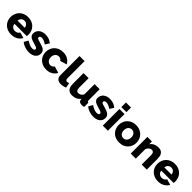

<svg xmlns="http://www.w3.org/2000/svg" viewBox="476 -2499 4278 4278"><g transform="rotate(45 2615.0 -360.0)"><path d="M306 10Q240 10 187.5 -11.5Q135 -33 98.5 -70Q62 -107 43 -155.5Q24 -204 24 -257Q24 -314 43 -364.5Q62 -415 98 -453Q134 -491 186.5 -513Q239 -535 306 -535Q373 -535 425 -513Q477 -491 513 -453.5Q549 -416 567.5 -367Q586 -318 586 -264Q586 -250 585 -236.5Q584 -223 582 -213H194Q198 -160 232.5 -132.5Q267 -105 311 -105Q346 -105 378.5 -122Q411 -139 422 -168L558 -130Q527 -68 462 -29Q397 10 306 10ZM417 -312Q412 -362 381 -391Q350 -420 304 -420Q257 -420 226.5 -390.5Q196 -361 191 -312Z M866 10Q799 10 734 -11.5Q669 -33 624 -74L681 -172Q729 -139 774.5 -121Q820 -103 862 -103Q893 -103 910 -114Q927 -125 927 -146Q927 -167 905.5 -179.5Q884 -192 830 -206Q777 -221 740.5 -235Q704 -249 681 -266Q658 -283 648 -305Q638 -327 638 -357Q638 -397 654 -430Q670 -463 698 -486Q726 -509 764.5 -522Q803 -535 848 -535Q907 -535 958.5 -519Q1010 -503 1058 -461L996 -365Q951 -396 916 -410Q881 -424 848 -424Q822 -424 804 -413.5Q786 -403 786 -380Q786 -358 805.5 -347Q825 -336 878 -323Q934 -308 972.5 -293Q1011 -278 1035 -259.5Q1059 -241 1070 -217Q1081 -193 1081 -160Q1081 -82 1023 -36Q965 10 866 10Z M1127 -263Q1127 -317 1146 -366.5Q1165 -416 1201 -453.5Q1237 -491 1289.5 -513Q1342 -535 1409 -535Q1500 -535 1562 -496.5Q1624 -458 1655 -396L1499 -349Q1468 -399 1408 -399Q1358 -399 1324.5 -362Q1291 -325 1291 -263Q1291 -232 1300 -206.5Q1309 -181 1325 -163Q1341 -145 1362.5 -135Q1384 -125 1408 -125Q1438 -125 1463 -139.5Q1488 -154 1500 -177L1656 -129Q1627 -68 1563.5 -29Q1500 10 1409 10Q1343 10 1290.5 -12.5Q1238 -35 1201.5 -72.5Q1165 -110 1146 -159.5Q1127 -209 1127 -263Z M1726 -730H1886V-187Q1886 -127 1937 -127Q1949 -127 1963.5 -130.5Q1978 -134 1990 -141L2011 -21Q1981 -7 1942 1Q1903 9 1869 9Q1800 9 1763 -27Q1726 -63 1726 -131Z M2222 10Q2141 10 2099.5 -40.5Q2058 -91 2058 -189V-525H2218V-224Q2218 -176 2237 -150.5Q2256 -125 2291 -125Q2323 -125 2353 -142Q2383 -159 2406 -201V-525H2566V-180Q2566 -156 2573.5 -146.5Q2581 -137 2600 -135V0Q2577 5 2561 6.5Q2545 8 2532 8Q2446 8 2434 -59L2431 -91Q2395 -39 2341.5 -14.5Q2288 10 2222 10Z M2897 10Q2830 10 2765 -11.5Q2700 -33 2655 -74L2712 -172Q2760 -139 2805.5 -121Q2851 -103 2893 -103Q2924 -103 2941 -114Q2958 -125 2958 -146Q2958 -167 2936.5 -179.5Q2915 -192 2861 -206Q2808 -221 2771.5 -235Q2735 -249 2712 -266Q2689 -283 2679 -305Q2669 -327 2669 -357Q2669 -397 2685 -430Q2701 -463 2729 -486Q2757 -509 2795.5 -522Q2834 -535 2879 -535Q2938 -535 2989.5 -519Q3041 -503 3089 -461L3027 -365Q2982 -396 2947 -410Q2912 -424 2879 -424Q2853 -424 2835 -413.5Q2817 -403 2817 -380Q2817 -358 2836.5 -347Q2856 -336 2909 -323Q2965 -308 3003.5 -293Q3042 -278 3066 -259.5Q3090 -241 3101 -217Q3112 -193 3112 -160Q3112 -82 3054 -36Q2996 10 2897 10Z M3189 0V-525H3349V0ZM3189 -585V-730H3349V-585Z M3709 10Q3642 10 3589.5 -12Q3537 -34 3501 -71.5Q3465 -109 3446.5 -158.5Q3428 -208 3428 -262Q3428 -316 3446.5 -365.5Q3465 -415 3501 -452.5Q3537 -490 3589.5 -512.5Q3642 -535 3709 -535Q3776 -535 3828 -512.5Q3880 -490 3916 -452.5Q3952 -415 3971 -365.5Q3990 -316 3990 -262Q3990 -208 3971.5 -158.5Q3953 -109 3917 -71.5Q3881 -34 3828.5 -12Q3776 10 3709 10ZM3592 -262Q3592 -200 3625 -162.5Q3658 -125 3709 -125Q3734 -125 3755 -135Q3776 -145 3791.5 -163Q3807 -181 3816 -206.5Q3825 -232 3825 -262Q3825 -324 3792 -361.5Q3759 -399 3709 -399Q3684 -399 3662.5 -389Q3641 -379 3625.5 -361Q3610 -343 3601 -317.5Q3592 -292 3592 -262Z M4575 0H4415V-295Q4415 -347 4395.5 -370.5Q4376 -394 4344 -394Q4327 -394 4310 -387Q4293 -380 4277 -367.5Q4261 -355 4248.5 -338Q4236 -321 4229 -301V0H4069V-525H4213V-437Q4242 -484 4295 -509.5Q4348 -535 4417 -535Q4468 -535 4499 -516.5Q4530 -498 4547 -468.5Q4564 -439 4569.5 -404Q4575 -369 4575 -336Z M4932 10Q4866 10 4813.5 -11.5Q4761 -33 4724.5 -70Q4688 -107 4669 -155.5Q4650 -204 4650 -257Q4650 -314 4669 -364.5Q4688 -415 4724 -453Q4760 -491 4812.5 -513Q4865 -535 4932 -535Q4999 -535 5051 -513Q5103 -491 5139 -453.5Q5175 -416 5193.5 -367Q5212 -318 5212 -264Q5212 -250 5211 -236.5Q5210 -223 5208 -213H4820Q4824 -160 4858.5 -132.5Q4893 -105 4937 -105Q4972 -105 5004.5 -122Q5037 -139 5048 -168L5184 -130Q5153 -68 5088 -29Q5023 10 4932 10ZM5043 -312Q5038 -362 5007 -391Q4976 -420 4930 -420Q4883 -420 4852.5 -390.5Q4822 -361 4817 -312Z"/></g></svg>

Font: Oxford Sans
Style: Regular
Weight: 800
Designer: Matt McInerney, Pablo Impallari, Rodrigo Fuenzalida
Foundry: Matt McInerney, Pablo Impallari, Rodrigo Fuenzalida
Version: Version 3.000g; ttfautohint (v1.5) -l 8 -r 28 -G 28 -x 14 -D